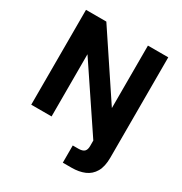

<svg xmlns="http://www.w3.org/2000/svg" viewBox="-207 -853 1165 1227"><g transform="rotate(30 375.5 -240.0)"><path d="M72 0V-700H222L529 -239V-700H679V40Q679 106 656 145.5Q633 185 592 202.5Q551 220 496 220H432V93H473Q504 93 517 80.5Q530 68 530 41V0L222 -459V0Z"/></g></svg>

Font: DM Sans 10pt Black
Style: Regular
Weight: 900
Version: Version 4.004;gftools[0.9.30]